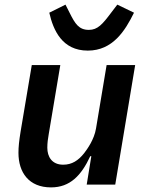

<svg xmlns="http://www.w3.org/2000/svg" viewBox="-20 -797 640 829"><path d="M354.4 0H477.6L563.6 -516H440.3L394.5 -241.8C386.4 -193.9 356.9 -153.4 343.4 -135.7C318.2 -104 290.8 -85.9 252.8 -85.9C203.5 -85.9 184.3 -121.1 184.3 -159.1C184.3 -179.7 187.1 -199.6 190.7 -219.8L240.4 -516H117.2L68.9 -228.7C62.5 -188.9 59.7 -163 59.7 -137.1C59.7 -52.6 104.4 12.1 200.3 12.1C282.7 12.1 331 -39.4 369.7 -122.5H374.3ZM192.8 -742.2C209.9 -666.9 248.2 -578.5 359 -578.5C467 -578.5 520.2 -664.4 558.6 -742.2L486.5 -777L460.2 -742.5C422.2 -691.8 401.6 -668 363.6 -668C320.7 -668 304.3 -694.2 280.9 -741.1L262.8 -777Z"/></svg>

Font: Margiela Mono Italic SmBold It
Style: Regular
Weight: 600
Designer: Mike Abbink, Paul van der Laan, Pieter van Rosmalen
Foundry: Bold Monday
Version: Version 2.003 2021